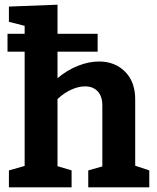

<svg xmlns="http://www.w3.org/2000/svg" viewBox="-20 -798 669 818"><path d="M556 -92 616 -72V0H356V-72L416 -89V-344Q417 -386 397 -408Q377 -430 342 -430Q315 -430 284.5 -416.5Q254 -403 225 -376V-90L285 -72V0H18V-72L85 -91V-578H12V-654H85V-688L18 -705V-770L225 -778V-654H396V-578H225V-465Q267 -500 313 -518Q359 -536 402 -536Q470 -536 513.5 -492Q557 -448 556 -371Z"/></svg>

Font: Bitter Pro
Style: Bold
Weight: 700
Designer: Sol Matas, and Bitter project Authors
Foundry: Sol Matas
Version: Version 1.010